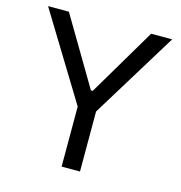

<svg xmlns="http://www.w3.org/2000/svg" viewBox="-105 -801 844 896"><g transform="rotate(15 317.0 -353.5)"><path d="M118.2 -707H17.6L272.5 -290V0H361.3V-290L617.2 -707H515.6L321.3 -378.9H312.5Z"/></g></svg>

Font: Pretendard Variable
Style: Regular
Weight: 400
Designer: Base glyphs from Inter by Rasmus Andersson; Hangeul glyphs from Noto Sans CJK(Source Han Sans) by Jang Soo-young and Kan
Foundry: Kil Hyung-jin
Version: Version 1.309;Glyphs 3.2 (3225)